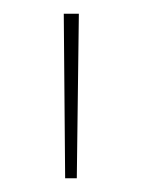

<svg xmlns="http://www.w3.org/2000/svg" viewBox="-20 -701 207 280"><path d="M75 -441 73 -681H95L92 -441Z"/></svg>

Font: Fira Sans Extra Condensed Thin
Style: Regular
Weight: 250
Width: 1
Designer: Carrois Corporate & Edenspiekermann AG
Foundry: Carrois Corporate GbR & Edenspiekermann AG
Version: Version 4.203